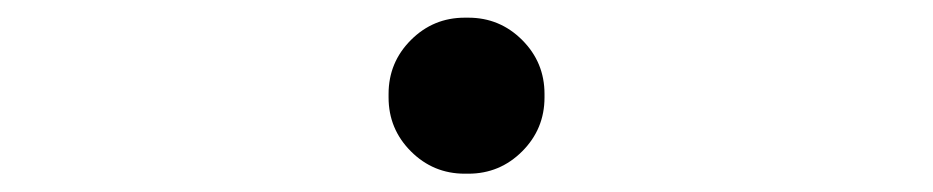

<svg xmlns="http://www.w3.org/2000/svg" viewBox="-20 -467 1040 214"><path d="M498 -273.4Q462.9 -273.4 438 -298.3Q413.1 -323.2 413.1 -358.4V-362.3Q413.1 -397.5 438 -422.4Q462.9 -447.3 498 -447.3H502Q537.1 -447.3 562 -422.4Q586.9 -397.5 586.9 -362.3V-358.4Q586.9 -323.2 562 -298.3Q537.1 -273.4 502 -273.4Z"/></svg>

Font: Rounded-X Mgen+ 1m bold
Style: Bold
Weight: 700
Designer: [Source Han Sans]
Ryoko NISHIZUKA  (kana & ideographs); Paul D. Hunt (Latin, Greek & Cyrillic); Wenlong ZHANG  (bopomofo
Version: Version 1.059.20150602